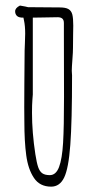

<svg xmlns="http://www.w3.org/2000/svg" viewBox="-20 -679 343 700"><path d="M247.1 -585.9Q247.1 -566.9 246.6 -555.2L246.1 -504.9Q246.1 -488.8 244.1 -463.9Q241.7 -433.1 241.7 -421.4Q241.7 -416 242.2 -412.1Q242.7 -408.7 242.7 -404.3Q242.7 -235.8 236.3 -150.4Q230 -64.9 213.9 -31.7Q197.8 1.5 166.5 1.5Q125 1.5 103.8 -30.3Q82.5 -62 75.7 -112.5Q68.8 -163.1 68.8 -235.8Q68.4 -252.4 68.4 -287.6L68.8 -376Q69.8 -449.2 69.8 -495.1Q69.8 -502.9 70.8 -521.5Q71.8 -543 71.8 -556.2Q71.8 -585 67.4 -605L65.4 -614.7Q49.3 -614.3 42.2 -620.6Q35.2 -627 35.2 -637.7Q35.2 -649.9 52.7 -658.7Q59.6 -657.7 64 -656.7Q68.4 -655.8 71.8 -655.3L82.5 -652.8H87.9L197.8 -651.9Q219.2 -651.9 229.7 -645.8Q240.2 -639.6 243.7 -626Q247.1 -612.3 247.1 -585.9ZM213.4 -325.7 212.9 -557.6V-595.2Q212.9 -606 207.3 -611.1Q201.7 -616.2 189.9 -616.2L131.8 -615.2Q118.7 -614.7 99.6 -614.7V-334.5Q99.6 -332 98.1 -314.9Q96.7 -297.9 96.7 -267.6Q96.7 -196.3 108.9 -116.7Q113.8 -85.4 119.1 -69.8Q124.5 -54.2 134 -47.4Q143.6 -40.5 161.6 -40.5Q184.1 -40.5 195.3 -70.1Q206.5 -99.6 210 -158.2Q213.4 -216.8 213.4 -325.7Z"/></svg>

Font: Amatica SC
Style: Regular
Weight: 400
Designer: Vernon Adams, Ben Nathan
Foundry: newtypography
Version: Version 2.001